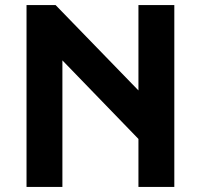

<svg xmlns="http://www.w3.org/2000/svg" viewBox="-20 -740 795 760"><path d="M85 0V-720H200L528 -382V-720H670V0H528V-190L227 -501V0Z"/></svg>

Font: Kufam SemiBold
Style: Regular
Weight: 600
Designer: Wael Morcos, Artur Schmal
Foundry: Original Type
Version: Version 1.300; ttfautohint (v1.8.3)